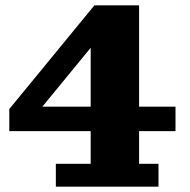

<svg xmlns="http://www.w3.org/2000/svg" viewBox="-20 -702 714 722"><path d="M190 0V-86H321V-639L335 -682H503V-86H576V0ZM15 -209V-292L53 -301H640V-209ZM15 -292 335 -682 333 -537 132 -292Z"/></svg>

Font: Montagu Slab
Style: Bold
Weight: 700
Designer: Florian Karsten
Foundry: Florian Karsten
Version: Version 1.000